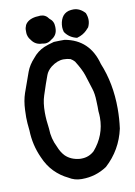

<svg xmlns="http://www.w3.org/2000/svg" viewBox="-94 -877 687 976"><g transform="rotate(-10 250.0 -389.0)"><path d="M354.5 -817.4Q387.7 -817.4 414.1 -788.1Q421.9 -769.5 421.9 -751.5Q421.9 -733.4 413.1 -714.8Q407.2 -708 398.9 -699.7Q390.6 -691.4 378.4 -684.1Q366.2 -676.8 348.6 -671.9Q309.6 -680.7 288.1 -711.9L287.1 -713.9Q283.2 -727.5 283.2 -738.3Q283.2 -765.6 294.9 -787.1Q306.6 -807.6 330.1 -814.5Q342.8 -817.4 354.5 -817.4ZM114.3 -703.1Q105.5 -712.9 102.1 -723.6Q98.6 -734.4 98.6 -740.7Q98.6 -747.1 98.6 -749.5Q98.6 -752 98.6 -753.9Q98.6 -755.9 98.6 -759.3Q98.6 -762.7 99.6 -766.6Q100.6 -770.5 102.1 -773.9Q103.5 -777.3 104.5 -781.2Q119.1 -807.6 160.2 -813.5Q167 -814.5 174.8 -814.5Q179.7 -815.4 183.6 -815.4Q210.9 -815.4 226.6 -792Q249 -775.4 249 -747.1Q249 -745.1 249 -743.2Q249 -741.2 249 -739.3Q249 -703.1 217.8 -685.5Q202.1 -671.9 183.6 -671.9Q177.7 -671.9 173.8 -672.9Q169.9 -673.8 169.9 -673.8Q133.8 -673.8 114.3 -703.1ZM228.5 -671.9Q248 -672.9 260.7 -672.9Q281.2 -672.9 284.2 -672.9Q410.2 -650.4 444.3 -520.5Q489.3 -412.1 489.3 -282.2Q489.3 -230.5 482.4 -179.7Q459 -73.2 378.9 0Q320.3 39.1 250 39.1Q248 39.1 246.1 39.1Q210.9 39.1 181.6 20.5Q142.6 2 111.8 -29.3Q81.1 -60.5 61.5 -106.4Q30.3 -174.8 28.3 -250Q23.4 -293 23.4 -318.4Q23.4 -343.8 24.4 -356.4Q26.4 -404.3 39.1 -441.4Q63.5 -511.7 76.2 -545.4Q88.9 -579.1 116.2 -608.4Q140.6 -639.6 176.8 -655.3Q195.3 -663.1 228.5 -671.9ZM296.9 -571.3Q280.3 -576.2 261.7 -576.2Q229.5 -576.2 196.3 -550.8Q174.8 -533.2 167 -511.7Q153.3 -475.6 132.8 -412.1Q121.1 -377 121.1 -326.2Q121.1 -288.1 127.9 -241.2Q127.9 -241.2 127.9 -240.2Q128.9 -190.4 151.4 -145.5Q163.1 -115.2 181.6 -95.7Q210 -67.4 256.8 -63.5Q259.8 -63.5 263.7 -63.5Q302.7 -63.5 331.1 -89.8Q392.6 -161.1 392.6 -252.9Q392.6 -268.6 390.6 -286.1Q390.6 -295.9 390.6 -308.1Q390.6 -320.3 389.6 -337.9Q388.7 -377 379.9 -403.3L356.4 -477.5Q346.7 -507.8 317.4 -554.7Q308.6 -564.5 296.9 -571.3Z"/></g></svg>

Font: JasonHandwriting2
Style: SemiBold
Weight: 600
Version: Version 1.04.7